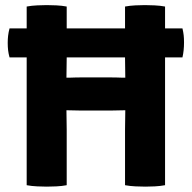

<svg xmlns="http://www.w3.org/2000/svg" viewBox="-20 -708 733 734"><path d="M16.5 -488.5Q12.5 -503 11 -515.8Q9.5 -528.5 9.5 -544Q9.5 -558.5 11 -571.5Q12.5 -584.5 16.5 -599.5H677.5Q681 -584.5 682.2 -573.2Q683.5 -562 683.5 -545.5Q683.5 -514.5 677.5 -488.5ZM285 -285.5Q278.5 -285.5 269 -285.8Q259.5 -286 250.2 -286.2Q241 -286.5 234 -286.5Q211.5 -286.5 188.2 -286Q165 -285.5 142.5 -285.5V-412Q165 -412 188.2 -411.5Q211.5 -411 234 -411Q241 -411 250.2 -411.2Q259.5 -411.5 269 -411.8Q278.5 -412 285 -412H408Q415 -412 424.2 -411.8Q433.5 -411.5 442.8 -411.2Q452 -411 459 -411Q481.5 -411 504.8 -411.5Q528 -412 550.5 -412V-285.5Q528 -285.5 504.8 -286Q481.5 -286.5 459 -286.5Q452 -286.5 442.8 -286.2Q433.5 -286 424.2 -285.8Q415 -285.5 408 -285.5ZM235 0Q216.5 3.5 195.5 4.5Q174.5 5.5 158.5 5.5Q144.5 5.5 122.5 4.5Q100.5 3.5 82 0V-683Q100.5 -686.5 122.5 -687.5Q144.5 -688.5 158.5 -688.5Q174.5 -688.5 195.5 -687.5Q216.5 -686.5 235 -683V-486.5Q235 -465.5 234.5 -448.5Q234 -431.5 234 -411V-286.5Q234 -266.5 234.5 -250Q235 -233.5 235 -212.5ZM458 -212.5Q458 -233.5 458.5 -250Q459 -266.5 459 -286.5V-411Q459 -431.5 458.5 -448.5Q458 -465.5 458 -486.5V-683Q477 -686.5 497.8 -687.5Q518.5 -688.5 534 -688.5Q548.5 -688.5 570.5 -687.5Q592.5 -686.5 611 -683V0Q591.5 3.5 571.8 4.5Q552 5.5 536 5.5Q520 5.5 498.5 4.5Q477 3.5 458 0Z"/></svg>

Font: Signika Negative
Style: Bold
Weight: 700
Designer: Anna Giedry
Foundry: Anna Giedry
Version: Version 2.001